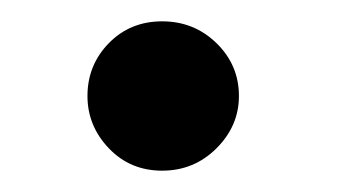

<svg xmlns="http://www.w3.org/2000/svg" viewBox="-20 -142 339 180"><path d="M62 -52Q62 -24 82 -3Q102 18 132 18Q162 18 183 -3Q204 -24 204 -52Q204 -81 183 -101.5Q162 -122 132 -122Q102 -122 82 -101.5Q62 -81 62 -52Z"/></svg>

Font: Jost* 500 Medium Italic
Style: Italic
Weight: 500
Italic angle: -10°
Version: Version 3.200; ttfautohint (v0.97) -l 8 -r 50 -G 200 -x 14 -